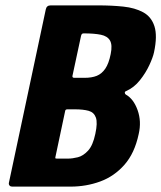

<svg xmlns="http://www.w3.org/2000/svg" viewBox="-20 -693 599 713"><path d="M495 -195Q480 -124 442 -81Q404 -38 352 -19Q300 0 242 0H25Q19 0 15.5 -4Q12 -8 13 -14L150 -658Q153 -673 168 -673H345Q395 -673 438 -668.5Q481 -664 511.5 -647.5Q542 -631 553.5 -595.5Q565 -560 552 -499Q548 -480 534.5 -451Q521 -422 499.5 -395Q478 -368 449 -355Q443 -353 443.5 -348.5Q444 -344 447 -342Q476 -326 491 -284Q506 -242 495 -195ZM334 -196Q343 -237 336 -256.5Q329 -276 309 -281.5Q289 -287 258 -287H230Q223 -287 222 -281L186 -111Q185 -107 185.5 -105.5Q186 -104 192 -104H232Q249 -104 269 -109Q289 -114 307 -133.5Q325 -153 334 -196ZM391 -492Q398 -526 388.5 -542.5Q379 -559 354.5 -564Q330 -569 292 -569H290Q283 -569 281 -560L249 -411Q248 -404 256 -404H294Q321 -404 339.5 -411.5Q358 -419 371 -438Q384 -457 391 -492Z"/></svg>

Font: Glory ExtraBold
Style: Italic
Weight: 800
Italic angle: -12°
Version: Version 1.011